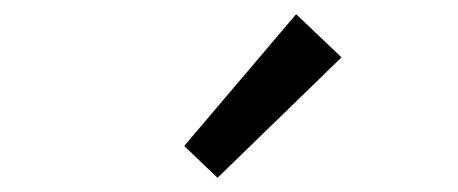

<svg xmlns="http://www.w3.org/2000/svg" viewBox="-20 -892 646 271"><path d="M287 -641 462 -811 398 -872 240 -686Z"/></svg>

Font: Noto Sans CJK JP Regular
Style: Regular
Weight: 400
Designer: Ryoko NISHIZUKA (kana & ideographs); Paul D. Hunt (Latin, Greek & Cyrillic); Wenlong ZHANG (bopomofo); Sandoll Communica
Foundry: Adobe Systems Incorporated
Version: Version 1.001;PS 1.001;hotconv 1.0.78;makeotf.lib2.5.61930